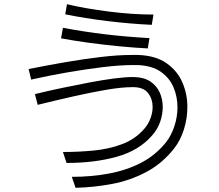

<svg xmlns="http://www.w3.org/2000/svg" viewBox="-20 -829 1040 912"><path d="M701 -711Q596 -716 489.5 -729Q383 -742 290 -761L298 -809Q339 -799 391 -790Q443 -781 498 -774Q553 -767 605.5 -763.5Q658 -760 701 -760H709ZM682 -599Q622 -602 548 -609Q474 -616 401 -626Q328 -636 270 -647L279 -697Q380 -678 480.5 -666Q581 -654 690 -648ZM321 11Q413 11 497 -4.5Q581 -20 650.5 -56Q720 -92 770 -155Q794 -186 808.5 -230Q823 -274 823 -320Q823 -369 804.5 -413.5Q786 -458 744.5 -487.5Q703 -517 634 -520H611Q550 -520 467.5 -510Q385 -500 296.5 -484.5Q208 -469 128 -451L116 -501Q205 -519 292.5 -534Q380 -549 460.5 -558.5Q541 -568 607 -568H635Q720 -565 771.5 -528.5Q823 -492 846.5 -437Q870 -382 870 -321Q870 -266 853.5 -214Q837 -162 808 -125Q751 -52 674 -11.5Q597 29 511 45Q425 61 339 63ZM279 -107Q353 -107 425.5 -114Q498 -121 560.5 -144.5Q623 -168 666 -218Q685 -240 695 -267.5Q705 -295 705 -321Q705 -358 684 -386Q663 -414 616 -415H607Q558 -415 485 -402.5Q412 -390 328 -371Q244 -352 159 -331L146 -382Q207 -397 273.5 -411Q340 -425 403.5 -437Q467 -449 520 -456Q573 -463 608 -463H617Q664 -462 694 -442Q724 -422 738.5 -390Q753 -358 753 -321Q753 -285 740.5 -249.5Q728 -214 702 -185Q640 -114 535 -84.5Q430 -55 296 -55Z"/></svg>

Font: Train One
Style: Regular
Weight: 400
Designer: Fontworks Inc.
Foundry: Fontworks Inc.
Version: Version 1.100